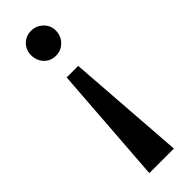

<svg xmlns="http://www.w3.org/2000/svg" viewBox="-217 -514 647 647"><g transform="rotate(-45 107.0 -190.5)"><path d="M50 120 81 -305H136L167 120ZM107 -382Q82 -382 65.5 -399.5Q49 -417 49 -443Q49 -467 65.5 -484Q82 -501 107 -501Q132 -501 149.5 -484Q167 -467 167 -443Q167 -417 149.5 -399.5Q132 -382 107 -382Z"/></g></svg>

Font: Manuale Medium
Style: Regular
Weight: 500
Designer: Eduardo Tunni / Pablo Cosgaya
Foundry: Eduardo Tunni / Pablo Cosgaya
Version: Version 1.002